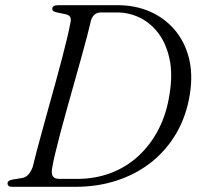

<svg xmlns="http://www.w3.org/2000/svg" viewBox="-20 -720 770 740"><path d="M9 -13Q9 -19 14.2 -22.8Q19.5 -26.5 31 -28.5L63 -33.5Q72 -34.5 79.8 -39.2Q87.5 -44 94.2 -53.2Q101 -62.5 106.5 -78Q111.5 -100 120.8 -135Q130 -170 142 -213.5Q154 -257 167.2 -305Q180.5 -353 193.8 -401Q207 -449 218.5 -492.8Q230 -536.5 238.5 -572.2Q247 -608 251 -630.5Q255 -646.5 250.5 -654.5Q246 -662.5 231 -665.5L202 -671.5Q190 -674 185.8 -677Q181.5 -680 181.5 -686Q181.5 -693 187.2 -696.5Q193 -700 205 -700H434Q501 -700 557 -675.8Q613 -651.5 652 -606.5Q691 -561.5 707.5 -498.8Q724 -436 712 -358.5Q699 -274.5 660.5 -208Q622 -141.5 563.8 -95.2Q505.5 -49 431.2 -24.5Q357 0 271 0H26Q16.5 0 12.8 -3.8Q9 -7.5 9 -13ZM277 -30.5Q346.5 -30.5 406.5 -53Q466.5 -75.5 513.5 -118.8Q560.5 -162 591.8 -223Q623 -284 634 -360.5Q646 -435.5 633.2 -493.8Q620.5 -552 590.5 -591.8Q560.5 -631.5 519 -651.8Q477.5 -672 431 -672H369.5Q354.5 -672 345 -664.2Q335.5 -656.5 330.5 -640.5Q325.5 -618 316 -581.5Q306.5 -545 293.8 -499.5Q281 -454 267 -404Q253 -354 239 -304Q225 -254 213 -208.8Q201 -163.5 192.5 -127.5Q184 -91.5 180.5 -69.5Q177.5 -49.5 184 -40Q190.5 -30.5 209 -30.5Z"/></svg>

Font: Fraunces Light
Style: Italic
Weight: 300
Italic angle: -16°
Version: Version 1.000;[b76b70a41]